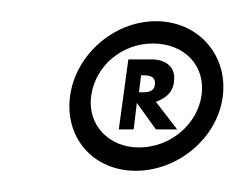

<svg xmlns="http://www.w3.org/2000/svg" viewBox="-20 -285 231 181"><path d="M111 -198 113 -214H115C121 -214 127 -213 126 -205C125 -198 119 -198 113 -198ZM101 -229 92 -163H106L109 -188L127 -163H147L127 -189C135 -192 143 -197 144 -208C146 -222 136 -229 123 -229ZM66 -195C70 -223 95 -244 124 -244C154 -244 174 -223 170 -195C166 -168 141 -146 111 -146C82 -146 62 -168 66 -195ZM46 -194C41 -155 68 -124 108 -124C148 -124 185 -155 190 -194C195 -233 167 -265 127 -265C87 -265 51 -233 46 -194Z"/></svg>

Font: Hussar Tani
Style: DwaKurs
Weight: 700
Foundry: Cannot Into Space Fonts
Version: Version 0.92